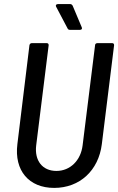

<svg xmlns="http://www.w3.org/2000/svg" viewBox="-20 -911 578 939"><path d="M380 -777 335 -884C332 -888 329 -891 324 -891H263C255 -891 251 -885 254 -879L311 -771C313 -767 317 -765 322 -765H371C379 -765 383 -770 380 -777ZM245 8C370 8 462 -77 478 -206L538 -690C538 -696 535 -700 529 -700H456C450 -700 445 -696 445 -690L384 -200C375 -126 323 -75 256 -75C187 -75 148 -126 157 -200L218 -690C218 -696 215 -700 209 -700H135C130 -700 125 -696 124 -690L65 -206C49 -77 121 8 245 8Z"/></svg>

Font: Barlow Semi Condensed Medium
Style: Italic
Weight: 500
Width: 4
Italic angle: -7°
Designer: Jeremy Tribby
Foundry: Tribby Type
Version: Version 1.422;hotconv 1.0.109;makeotfexe 2.5.65596